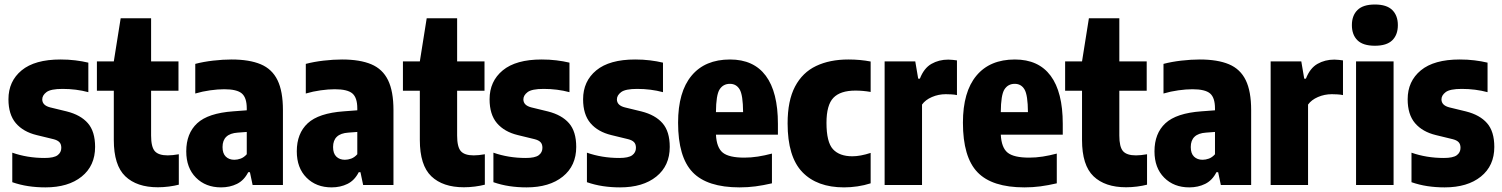

<svg xmlns="http://www.w3.org/2000/svg" viewBox="-20 -821 6664 852"><path d="M181.5 10.5Q142 10.5 105.5 5Q69 -0.5 34.5 -12.5V-143.5Q67 -132 103.2 -126Q139.5 -120 178 -120Q219 -120 235.5 -132.2Q252 -144.5 252 -165Q252 -181.5 243.5 -190.2Q235 -199 217 -203.5L143 -221.5Q83 -236 50.2 -274.5Q17.5 -313 17.5 -380.5Q17.5 -460.5 76 -508.8Q134.5 -557 248.5 -557Q283.5 -557 314.2 -553.2Q345 -549.5 372 -543V-412Q318 -426.5 257.5 -426.5Q205 -426.5 186.2 -412.2Q167.5 -398 167.5 -380Q167.5 -353.5 202.5 -344.5L276.5 -326.5Q338 -311 370 -274.2Q402 -237.5 402 -169Q402 -85.5 342.5 -37.5Q283 10.5 181.5 10.5Z M680.5 10Q587 10 536 -38.8Q485 -87.5 485 -200V-418.5H410V-548.5H485L515.5 -740H650.5V-548.5H772V-418.5H650.5V-219.5Q650.5 -169 667 -150.2Q683.5 -131.5 724.5 -131.5Q735.5 -131.5 747.2 -132.8Q759 -134 773.5 -136.5V-1.5Q754.5 3.5 729.5 6.8Q704.5 10 680.5 10Z M961 10.5Q892.5 10.5 849.5 -32.8Q806.5 -76 806.5 -149.5Q806.5 -229 855 -274Q903.5 -319 1015 -327L1075 -331.5V-340Q1075 -387.5 1053.2 -406.2Q1031.5 -425 975 -425Q946.5 -425 912.5 -420.2Q878.5 -415.5 846.5 -406V-537.5Q882.5 -547 925.8 -552Q969 -557 1007.5 -557Q1086.5 -557 1137 -535.8Q1187.5 -514.5 1211.5 -465.2Q1235.5 -416 1235.5 -332.5V0H1101L1089 -57H1081.5Q1063 -20.5 1031.5 -5Q1000 10.5 961 10.5ZM967.5 -168.5Q967.5 -140 982 -126Q996.5 -112 1020 -112Q1033.5 -112 1048 -117.2Q1062.5 -122.5 1075 -136.5V-235.5L1035 -232.5Q967.5 -228 967.5 -168.5Z M1451.5 10.5Q1383 10.5 1340 -32.8Q1297 -76 1297 -149.5Q1297 -229 1345.5 -274Q1394 -319 1505.5 -327L1565.5 -331.5V-340Q1565.5 -387.5 1543.8 -406.2Q1522 -425 1465.5 -425Q1437 -425 1403 -420.2Q1369 -415.5 1337 -406V-537.5Q1373 -547 1416.2 -552Q1459.5 -557 1498 -557Q1577 -557 1627.5 -535.8Q1678 -514.5 1702 -465.2Q1726 -416 1726 -332.5V0H1591.5L1579.5 -57H1572Q1553.5 -20.5 1522 -5Q1490.5 10.5 1451.5 10.5ZM1458 -168.5Q1458 -140 1472.5 -126Q1487 -112 1510.5 -112Q1524 -112 1538.5 -117.2Q1553 -122.5 1565.5 -136.5V-235.5L1525.5 -232.5Q1458 -228 1458 -168.5Z M2038.5 10Q1945 10 1894 -38.8Q1843 -87.5 1843 -200V-418.5H1768V-548.5H1843L1873.5 -740H2008.5V-548.5H2130V-418.5H2008.5V-219.5Q2008.5 -169 2025 -150.2Q2041.5 -131.5 2082.5 -131.5Q2093.5 -131.5 2105.2 -132.8Q2117 -134 2131.5 -136.5V-1.5Q2112.5 3.5 2087.5 6.8Q2062.5 10 2038.5 10Z M2316.5 10.5Q2277 10.5 2240.5 5Q2204 -0.5 2169.5 -12.5V-143.5Q2202 -132 2238.2 -126Q2274.5 -120 2313 -120Q2354 -120 2370.5 -132.2Q2387 -144.5 2387 -165Q2387 -181.5 2378.5 -190.2Q2370 -199 2352 -203.5L2278 -221.5Q2218 -236 2185.2 -274.5Q2152.5 -313 2152.5 -380.5Q2152.5 -460.5 2211 -508.8Q2269.5 -557 2383.5 -557Q2418.5 -557 2449.2 -553.2Q2480 -549.5 2507 -543V-412Q2453 -426.5 2392.5 -426.5Q2340 -426.5 2321.2 -412.2Q2302.5 -398 2302.5 -380Q2302.5 -353.5 2337.5 -344.5L2411.5 -326.5Q2473 -311 2505 -274.2Q2537 -237.5 2537 -169Q2537 -85.5 2477.5 -37.5Q2418 10.5 2316.5 10.5Z M2731.5 10.5Q2692 10.5 2655.5 5Q2619 -0.5 2584.5 -12.5V-143.5Q2617 -132 2653.2 -126Q2689.5 -120 2728 -120Q2769 -120 2785.5 -132.2Q2802 -144.5 2802 -165Q2802 -181.5 2793.5 -190.2Q2785 -199 2767 -203.5L2693 -221.5Q2633 -236 2600.2 -274.5Q2567.5 -313 2567.5 -380.5Q2567.5 -460.5 2626 -508.8Q2684.5 -557 2798.5 -557Q2833.5 -557 2864.2 -553.2Q2895 -549.5 2922 -543V-412Q2868 -426.5 2807.5 -426.5Q2755 -426.5 2736.2 -412.2Q2717.5 -398 2717.5 -380Q2717.5 -353.5 2752.5 -344.5L2826.5 -326.5Q2888 -311 2920 -274.2Q2952 -237.5 2952 -169Q2952 -85.5 2892.5 -37.5Q2833 10.5 2731.5 10.5Z M3262 10.5Q3118 10.5 3053.5 -56.8Q2989 -124 2989 -276.5Q2989 -413.5 3048.8 -485.2Q3108.5 -557 3219.5 -557Q3324.5 -557 3378.2 -484.8Q3432 -412.5 3432 -271.5V-223.5H3157Q3160 -165.5 3187.5 -143.5Q3215 -121.5 3283 -121.5Q3312.5 -121.5 3343 -126.2Q3373.5 -131 3405.5 -139.5V-7.5Q3366.5 1.5 3332.5 6Q3298.5 10.5 3262 10.5ZM3219 -449Q3189 -449 3173.2 -424.2Q3157.5 -399.5 3157 -323.5H3277.5Q3277 -399.5 3262.2 -424.2Q3247.5 -449 3219 -449Z M3725.5 10.5Q3605.5 10.5 3540.2 -57.5Q3475 -125.5 3475 -273.5Q3475 -374.5 3508 -437Q3541 -499.5 3601.5 -528.2Q3662 -557 3744.5 -557Q3797.5 -557 3843.5 -548V-413Q3809.5 -419 3776 -419Q3709 -419 3678.2 -387Q3647.5 -355 3647.5 -276Q3647.5 -190.5 3676.2 -159Q3705 -127.5 3762.5 -127.5Q3797.5 -127.5 3843.5 -142.5V-7.5Q3815.5 1.5 3785 6Q3754.5 10.5 3725.5 10.5Z M3905.5 0V-548.5H4041.5L4054.5 -472H4062Q4080 -518.5 4113.2 -537.5Q4146.5 -556.5 4188 -556.5Q4198.5 -556.5 4208.8 -555.2Q4219 -554 4226.5 -553V-399Q4215 -401.5 4201.8 -402.2Q4188.5 -403 4177 -403Q4144.5 -403 4115.5 -390.5Q4086.5 -378 4071.5 -357V0Z M4526 10.5Q4382 10.5 4317.5 -56.8Q4253 -124 4253 -276.5Q4253 -413.5 4312.8 -485.2Q4372.5 -557 4483.5 -557Q4588.5 -557 4642.2 -484.8Q4696 -412.5 4696 -271.5V-223.5H4421Q4424 -165.5 4451.5 -143.5Q4479 -121.5 4547 -121.5Q4576.5 -121.5 4607 -126.2Q4637.5 -131 4669.5 -139.5V-7.5Q4630.5 1.5 4596.5 6Q4562.5 10.5 4526 10.5ZM4483 -449Q4453 -449 4437.2 -424.2Q4421.5 -399.5 4421 -323.5H4541.5Q4541 -399.5 4526.2 -424.2Q4511.5 -449 4483 -449Z M4977 10Q4883.5 10 4832.5 -38.8Q4781.5 -87.5 4781.5 -200V-418.5H4706.5V-548.5H4781.5L4812 -740H4947V-548.5H5068.5V-418.5H4947V-219.5Q4947 -169 4963.5 -150.2Q4980 -131.5 5021 -131.5Q5032 -131.5 5043.8 -132.8Q5055.5 -134 5070 -136.5V-1.5Q5051 3.5 5026 6.8Q5001 10 4977 10Z M5257.5 10.5Q5189 10.5 5146 -32.8Q5103 -76 5103 -149.5Q5103 -229 5151.5 -274Q5200 -319 5311.5 -327L5371.5 -331.5V-340Q5371.5 -387.5 5349.8 -406.2Q5328 -425 5271.5 -425Q5243 -425 5209 -420.2Q5175 -415.5 5143 -406V-537.5Q5179 -547 5222.2 -552Q5265.5 -557 5304 -557Q5383 -557 5433.5 -535.8Q5484 -514.5 5508 -465.2Q5532 -416 5532 -332.5V0H5397.5L5385.5 -57H5378Q5359.5 -20.5 5328 -5Q5296.5 10.5 5257.5 10.5ZM5264 -168.5Q5264 -140 5278.5 -126Q5293 -112 5316.5 -112Q5330 -112 5344.5 -117.2Q5359 -122.5 5371.5 -136.5V-235.5L5331.5 -232.5Q5264 -228 5264 -168.5Z M5618.5 0V-548.5H5754.5L5767.5 -472H5775Q5793 -518.5 5826.2 -537.5Q5859.5 -556.5 5901 -556.5Q5911.5 -556.5 5921.8 -555.2Q5932 -554 5939.5 -553V-399Q5928 -401.5 5914.8 -402.2Q5901.5 -403 5890 -403Q5857.5 -403 5828.5 -390.5Q5799.5 -378 5784.5 -357V0Z M5997.5 0V-548.5H6164V0ZM6081 -618Q6028.5 -618 6003.8 -642.2Q5979 -666.5 5979 -709.5Q5979 -752 6003.8 -776.5Q6028.5 -801 6081 -801Q6133.5 -801 6158.2 -776.5Q6183 -752 6183 -709.5Q6183 -666.5 6158.2 -642.2Q6133.5 -618 6081 -618Z M6390.5 10.5Q6351 10.5 6314.5 5Q6278 -0.5 6243.5 -12.5V-143.5Q6276 -132 6312.2 -126Q6348.5 -120 6387 -120Q6428 -120 6444.5 -132.2Q6461 -144.5 6461 -165Q6461 -181.5 6452.5 -190.2Q6444 -199 6426 -203.5L6352 -221.5Q6292 -236 6259.2 -274.5Q6226.5 -313 6226.5 -380.5Q6226.5 -460.5 6285 -508.8Q6343.5 -557 6457.5 -557Q6492.5 -557 6523.2 -553.2Q6554 -549.5 6581 -543V-412Q6527 -426.5 6466.5 -426.5Q6414 -426.5 6395.2 -412.2Q6376.5 -398 6376.5 -380Q6376.5 -353.5 6411.5 -344.5L6485.5 -326.5Q6547 -311 6579 -274.2Q6611 -237.5 6611 -169Q6611 -85.5 6551.5 -37.5Q6492 10.5 6390.5 10.5Z"/></svg>

Font: Encode Sans Condensed ExtraBold
Style: Regular
Weight: 800
Width: 3
Designer: Multiple Designers
Foundry: Impallari Type
Version: Version 3.000; ttfautohint (v1.8.3) -l 8 -r 50 -G 200 -x 14 